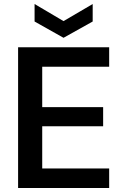

<svg xmlns="http://www.w3.org/2000/svg" viewBox="-20 -935 617 955"><path d="M70 0V-700H523V-603H190V-402H493V-307H190V-97H523V0ZM296 -747 152 -828V-915L296 -830L441 -915V-828Z"/></svg>

Font: DM Sans 16pt SemiBold
Style: Regular
Weight: 600
Version: Version 4.004;gftools[0.9.30]